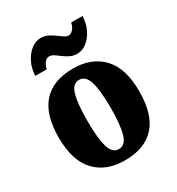

<svg xmlns="http://www.w3.org/2000/svg" viewBox="-186 -892 937 1018"><g transform="rotate(-30 282.5 -383.0)"><path d="M281 10Q167 10 101.5 -59.5Q36 -129 36 -270Q36 -411 99 -480.5Q162 -550 284 -550Q398 -550 463.5 -480.5Q529 -411 529 -270Q529 -129 466 -59.5Q403 10 281 10ZM283 -58Q323 -58 338.5 -112Q354 -166 354 -270Q354 -375 338 -428.5Q322 -482 282 -482Q242 -482 227 -428.5Q212 -375 212 -270Q212 -166 227.5 -112Q243 -58 283 -58ZM345 -606Q321 -606 301.5 -615.5Q282 -625 266 -637.5Q250 -650 235.5 -659.5Q221 -669 206 -669Q191 -669 178 -652.5Q165 -636 163 -616H92Q94 -661 112 -697Q130 -733 157.5 -754.5Q185 -776 217 -776Q240 -776 259.5 -766.5Q279 -757 295.5 -744.5Q312 -732 326.5 -722.5Q341 -713 355 -713Q368 -713 382 -729.5Q396 -746 398 -766H468Q466 -721 448.5 -685Q431 -649 403.5 -627.5Q376 -606 345 -606Z"/></g></svg>

Font: Noto Serif Condensed Black
Style: Regular
Weight: 900
Width: 3
Designer: Monotype Design Team
Foundry: Monotype Imaging Inc.
Version: Version 2.015; ttfautohint (v1.8.4.7-5d5b)